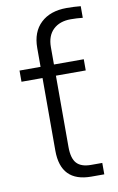

<svg xmlns="http://www.w3.org/2000/svg" viewBox="-85 -794 516 842"><g transform="rotate(-10 172.5 -373.5)"><path d="M22.5 -462.9V-512.7H116.2V-596.7Q116.2 -668 158.2 -707.5Q200.2 -747.1 273.4 -747.1Q306.6 -747.1 335.9 -744.1V-692.4Q310.5 -695.3 282.2 -695.3Q233.4 -695.3 204.6 -668Q175.8 -640.6 175.8 -589.8V-512.7H308.6V-462.9H175.8V-145.5Q175.8 -94.7 195.8 -72.8Q215.8 -50.8 259.8 -50.8H309.6V0H252Q116.2 0 116.2 -139.6V-462.9Z"/></g></svg>

Font: Gothic A1 Light
Style: Regular
Weight: 300
Version: Version 2.50